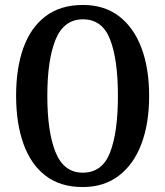

<svg xmlns="http://www.w3.org/2000/svg" viewBox="-20 -745 667 775"><path d="M314 10Q223 10 163.5 -36Q104 -82 74.5 -165Q45 -248 45 -359Q45 -470 74.5 -552Q104 -634 164 -679.5Q224 -725 315 -725Q401 -725 460.5 -679.5Q520 -634 551 -551.5Q582 -469 582 -358Q582 -247 551 -164.5Q520 -82 460 -36Q400 10 314 10ZM314 -48Q393 -48 424.5 -130Q456 -212 456 -358Q456 -504 424.5 -585.5Q393 -667 315 -667Q238 -667 204.5 -585.5Q171 -504 171 -358Q171 -212 204.5 -130Q238 -48 314 -48Z"/></svg>

Font: Noto Serif Tamil ExtraCondensed SemiBold
Style: Regular
Weight: 600
Width: 2
Designer: Indian Type Foundry, Tom Grace, and the Monotype Design Team
Foundry: Monotype Imaging Inc.
Version: Version 2.004; ttfautohint (v1.8.4.7-5d5b)